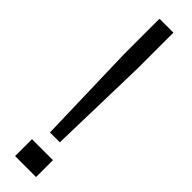

<svg xmlns="http://www.w3.org/2000/svg" viewBox="-280 -786 771 771"><g transform="rotate(45 105.5 -400.0)"><path d="M78 -166 66 -597V-800H145V-597L134 -166ZM46 0V-96H165V0Z"/></g></svg>

Font: Big Shoulders Display Medium
Style: Regular
Weight: 500
Designer: Patric King
Foundry: XO Type Co
Version: Version 1.000; ttfautohint (v1.8.2)